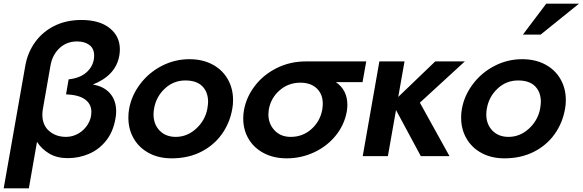

<svg xmlns="http://www.w3.org/2000/svg" viewBox="-39 -844 3150 1038"><path d="M190 -224Q190 -167 227 -135.5Q264 -104 318 -104Q354 -104 385.5 -122.5Q417 -141 436 -172Q455 -203 455 -239Q455 -281 421.5 -306Q388 -331 318 -334L332 -415Q398 -422 434 -458Q470 -494 470 -544Q470 -581 444.5 -600.5Q419 -620 378 -620Q321 -620 282.5 -583.5Q244 -547 234 -490L193 -256Q190 -240 190 -224ZM327 11Q270 11 228.5 -13Q187 -37 161 -77L117 174H-19L98 -490Q111 -561 151 -616.5Q191 -672 255 -704Q319 -736 401 -736Q499 -736 554 -692Q609 -648 609 -577Q609 -561 606 -543Q587 -436 463 -387Q523 -377 556 -339Q589 -301 589 -242Q589 -221 585 -202Q573 -132 535 -84Q497 -36 442.5 -12.5Q388 11 327 11Z M1217 -257Q1221 -278 1221 -303Q1221 -366 1192 -416.5Q1163 -467 1109.5 -495.5Q1056 -524 985 -524Q906 -524 836 -488Q766 -452 719 -390Q672 -328 659 -255Q655 -234 655 -208Q655 -145 684 -95Q713 -45 766 -16.5Q819 12 889 12Q978 12 1047.5 -23Q1117 -58 1160.5 -119Q1204 -180 1217 -257ZM1086 -293Q1086 -282 1082 -256Q1070 -193 1021.5 -148.5Q973 -104 911 -104Q857 -104 824 -138Q791 -172 791 -226Q791 -241 794 -257Q805 -321 852 -365Q899 -409 963 -409Q1024 -409 1055 -377.5Q1086 -346 1086 -293Z M1839 -277Q1839 -260 1836 -242Q1823 -169 1776 -111Q1729 -53 1659 -20.5Q1589 12 1511 12Q1441 12 1387.5 -16Q1334 -44 1305 -93Q1276 -142 1276 -203Q1276 -228 1280 -249Q1293 -320 1339 -380Q1385 -440 1457 -476Q1529 -512 1615 -512H1941L1921 -400H1777Q1839 -357 1839 -277ZM1703 -250Q1706 -268 1706 -284Q1706 -335 1673.5 -366Q1641 -397 1585 -397Q1520 -397 1472.5 -355.5Q1425 -314 1414 -251Q1412 -235 1412 -226Q1412 -175 1445 -139.5Q1478 -104 1533 -104Q1597 -104 1644 -145.5Q1691 -187 1703 -250Z M2148 -512H2012L1922 0H2058L2102 -249L2236 0H2391L2231 -289L2474 -512H2314L2114 -320Z M3016 -257Q3020 -278 3020 -303Q3020 -366 2991 -416.5Q2962 -467 2908.5 -495.5Q2855 -524 2784 -524Q2705 -524 2635 -488Q2565 -452 2518 -390Q2471 -328 2458 -255Q2454 -234 2454 -208Q2454 -145 2483 -95Q2512 -45 2565 -16.5Q2618 12 2688 12Q2777 12 2846.5 -23Q2916 -58 2959.5 -119Q3003 -180 3016 -257ZM2885 -293Q2885 -282 2881 -256Q2869 -193 2820.5 -148.5Q2772 -104 2710 -104Q2656 -104 2623 -138Q2590 -172 2590 -226Q2590 -241 2593 -257Q2604 -321 2651 -365Q2698 -409 2762 -409Q2823 -409 2854 -377.5Q2885 -346 2885 -293ZM2788 -657H2884L3091 -824H2914Z"/></svg>

Font: Geom SemiBold
Style: Bold Italic
Weight: 600
Italic angle: -10°
Version: Version 1.102